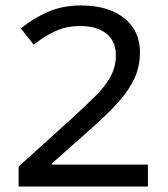

<svg xmlns="http://www.w3.org/2000/svg" viewBox="-20 -774 612 701"><path d="M520 -93H48V-166L235 -335Q291 -386 328.5 -423.5Q366 -461 384.5 -496Q403 -531 403 -572Q403 -607 387.5 -630.5Q372 -654 343 -666.5Q314 -679 275 -679Q223 -679 183.5 -661Q144 -643 103 -611L56 -670Q98 -705 152.5 -729.5Q207 -754 275 -754Q342 -754 390 -733.5Q438 -713 464.5 -674.5Q491 -636 491 -583Q491 -531 470.5 -487Q450 -443 411.5 -400.5Q373 -358 318 -309L169 -177V-173H520Z"/></svg>

Font: Noto Sans Telugu UI
Style: Regular
Weight: 400
Designer: Jelle Bosma - Monotype Design Team
Foundry: Monotype Imaging Inc.
Version: Version 2.006